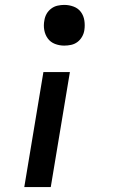

<svg xmlns="http://www.w3.org/2000/svg" viewBox="-20 -548 490 783"><path d="M242 -362Q222 -362 204 -369Q186 -376 175 -391Q164 -406 160.5 -425.5Q157 -445 161 -465Q163 -479 170 -491.5Q177 -504 189 -513Q201 -522 215 -525Q229 -528 242 -528Q262 -528 280.5 -521Q299 -514 310 -499Q321 -484 324 -464.5Q327 -445 324 -425Q322 -411 314.5 -398Q307 -385 295.5 -376.5Q284 -368 270 -365Q256 -362 242 -362ZM79 215 157 -254H265L187 215Z"/></svg>

Font: Iosevka Etoile SmBdObl
Style: Regular
Weight: 600
Italic angle: -9°
Designer: Belleve Invis
Foundry: Belleve Invis
Version: Version 15.5.2; ttfautohint (v1.8.4)